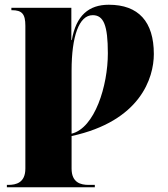

<svg xmlns="http://www.w3.org/2000/svg" viewBox="-20 -569 708 810"><path d="M9 221H380V211H354C321 211 282 202 282 142V5C572 -58 629 -240 629 -341C629 -478 564 -549 439 -549C355 -549 301 -504 283 -400H281V-536H28V-526H30C73 -526 87 -510 87 -460V142C87 202 48 211 15 211H9ZM282 -5V-271C282 -415 313 -505 371 -505C417 -505 435 -463 435 -344C435 -207 380 -29 282 -5Z"/></svg>

Font: Noto Serif Display Black
Style: Regular
Weight: 900
Designer: Monotype Design Team
Foundry: Monotype Imaging Inc.
Version: Version 2.009